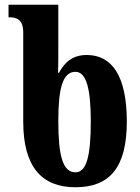

<svg xmlns="http://www.w3.org/2000/svg" viewBox="-20 -780 590 810"><path d="M346 -548C285 -548 252 -516 229 -473H225C226 -503 226 -545 226 -583V-760H16V-707H20C51 -707 78 -697 78 -643V-267C78 -75 157 10 298 10C444 10 515 -75 515 -267C515 -460 452 -548 346 -548ZM298 -53C244 -53 226 -126 226 -269C226 -403 243 -477 298 -477C345 -477 363 -403 363 -268C363 -121 345 -53 298 -53Z"/></svg>

Font: Noto Serif Georgian ExtraCondensed ExtraBold
Style: Regular
Weight: 800
Width: 2
Designer: Monotype Design Team, Akaki Razmadze
Foundry: Google LLC
Version: Version 2.003